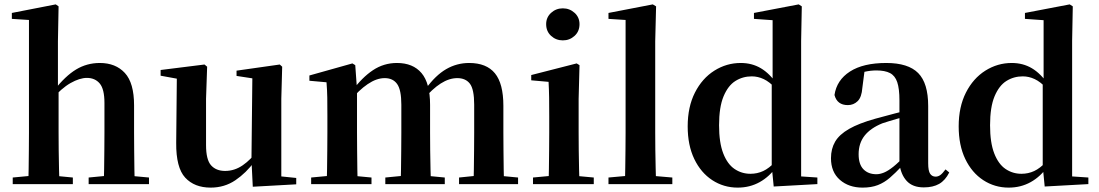

<svg xmlns="http://www.w3.org/2000/svg" viewBox="-20 -839 5007 875"><path d="M38 0V-30L144 -40H208L312 -30V0ZM109 0Q110 -25 110.5 -67Q111 -109 111.5 -154.5Q112 -200 112 -235V-748L34 -753V-780L234 -819L247 -810L244 -651V-443L247 -429V-235Q247 -200 247.5 -154.5Q248 -109 249 -67Q250 -25 251 0ZM384 0V-30L488 -40H550L659 -30V0ZM452 0Q454 -25 454.5 -66.5Q455 -108 455.5 -153.5Q456 -199 456 -235V-370Q456 -433 434.5 -458.5Q413 -484 376 -484Q343 -484 301.5 -460.5Q260 -437 214 -384L185 -427H226Q278 -493 327 -522.5Q376 -552 435 -552Q507 -552 549 -506.5Q591 -461 591 -359V-235Q591 -199 591.5 -153.5Q592 -108 592.5 -66.5Q593 -25 594 0Z M940 16Q866 16 824 -29.5Q782 -75 783 -188L786 -498L816 -475L712 -494V-520L912 -545L924 -535L919 -389V-178Q919 -111 942 -85.5Q965 -60 1006 -60Q1049 -60 1086.5 -86Q1124 -112 1154 -154L1187 -103H1140Q1102 -51 1052.5 -17.5Q1003 16 940 16ZM1132 12 1126 -109V-112L1130 -482L1058 -493V-517L1255 -545L1266 -535L1262 -389V-35L1330 -28V1Z M1398 0V-30L1504 -40H1567L1673 -30V0ZM1468 0Q1470 -25 1470.5 -67Q1471 -109 1471.5 -154.5Q1472 -200 1472 -235V-311Q1472 -361 1471.5 -394Q1471 -427 1468 -464L1390 -471V-495L1586 -550L1599 -542L1607 -431V-428V-235Q1607 -200 1607.5 -154.5Q1608 -109 1608.5 -67Q1609 -25 1610 0ZM1736 0V-30L1839 -40H1903L2007 -30V0ZM1805 0Q1807 -25 1807.5 -66.5Q1808 -108 1808.5 -153.5Q1809 -199 1809 -235V-362Q1809 -429 1790 -456Q1771 -483 1733 -483Q1696 -483 1655.5 -455.5Q1615 -428 1575 -379L1570 -426H1586Q1630 -486 1679.5 -519Q1729 -552 1789 -552Q1862 -552 1901 -506Q1940 -460 1940 -361V-235Q1940 -199 1940.5 -153.5Q1941 -108 1942 -66.5Q1943 -25 1944 0ZM2072 0V-30L2170 -40H2236L2341 -30V0ZM2138 0Q2139 -25 2139.5 -66.5Q2140 -108 2140.5 -153.5Q2141 -199 2141 -235V-362Q2141 -432 2121.5 -457.5Q2102 -483 2064 -483Q2027 -483 1988.5 -458.5Q1950 -434 1907 -383L1900 -434H1920Q1965 -496 2013.5 -524Q2062 -552 2118 -552Q2197 -552 2235.5 -505Q2274 -458 2274 -357V-235Q2274 -199 2274.5 -153.5Q2275 -108 2275.5 -66.5Q2276 -25 2277 0Z M2409 0V-30L2516 -40H2578L2686 -30V0ZM2480 0Q2481 -25 2481.5 -67Q2482 -109 2482.5 -154.5Q2483 -200 2483 -235V-308Q2483 -358 2482.5 -394Q2482 -430 2480 -466L2401 -473V-497L2608 -550L2621 -542L2617 -388V-235Q2617 -200 2617.5 -154.5Q2618 -109 2619 -67Q2620 -25 2621 0ZM2545 -655Q2514 -655 2491.5 -675.5Q2469 -696 2469 -729Q2469 -760 2491.5 -780.5Q2514 -801 2545 -801Q2576 -801 2598.5 -780.5Q2621 -760 2621 -729Q2621 -696 2598.5 -675.5Q2576 -655 2545 -655Z M2753 0V-30L2864 -40H2927L3044 -30V0ZM2828 0Q2829 -35 2829.5 -75Q2830 -115 2830.5 -156.5Q2831 -198 2831 -235V-748L2753 -753V-780L2955 -819L2970 -810L2966 -651V-235Q2966 -198 2966.5 -156.5Q2967 -115 2968 -75Q2969 -35 2970 0Z M3342 16Q3278 16 3226 -18Q3174 -52 3144 -114.5Q3114 -177 3114 -263Q3114 -352 3147 -417Q3180 -482 3235.5 -517Q3291 -552 3356 -552Q3407 -552 3447.5 -528Q3488 -504 3522 -454H3531L3514 -437Q3487 -466 3460.5 -478.5Q3434 -491 3406 -491Q3365 -491 3331.5 -470Q3298 -449 3277.5 -400Q3257 -351 3257 -268Q3257 -189 3276 -140Q3295 -91 3327.5 -69Q3360 -47 3400 -47Q3431 -47 3458 -59.5Q3485 -72 3512 -101L3531 -81H3520Q3487 -34 3442 -9Q3397 16 3342 16ZM3506 11 3497 -81V-83V-457L3501 -468V-747L3416 -753V-780L3620 -819L3634 -810L3631 -653V-35L3705 -30V0Z M3911 16Q3848 16 3807.5 -19.5Q3767 -55 3767 -118Q3767 -161 3786 -193.5Q3805 -226 3849.5 -251.5Q3894 -277 3969 -298Q4009 -309 4058.5 -322Q4108 -335 4148 -344V-319Q4108 -309 4068 -297.5Q4028 -286 4001 -277Q3947 -255 3920 -220.5Q3893 -186 3893 -136Q3893 -90 3915 -67.5Q3937 -45 3974 -45Q3990 -45 4008.5 -52.5Q4027 -60 4051.5 -79.5Q4076 -99 4109 -135L4125 -82H4090Q4061 -51 4035.5 -29Q4010 -7 3980.5 4.5Q3951 16 3911 16ZM4190 15Q4139 15 4112 -14.5Q4085 -44 4079 -94V-97V-381Q4079 -435 4069 -464.5Q4059 -494 4036 -506Q4013 -518 3974 -518Q3948 -518 3921 -512Q3894 -506 3858 -491L3920 -516L3910 -439Q3907 -396 3888.5 -378Q3870 -360 3844 -360Q3795 -360 3783 -406Q3793 -474 3853.5 -513Q3914 -552 4019 -552Q4119 -552 4164.5 -506Q4210 -460 4210 -356V-95Q4210 -60 4219 -47Q4228 -34 4244 -34Q4255 -34 4265 -41Q4275 -48 4289 -67L4306 -53Q4288 -17 4260 -1Q4232 15 4190 15Z M4577 16Q4513 16 4461 -18Q4409 -52 4379 -114.5Q4349 -177 4349 -263Q4349 -352 4382 -417Q4415 -482 4470.5 -517Q4526 -552 4591 -552Q4642 -552 4682.5 -528Q4723 -504 4757 -454H4766L4749 -437Q4722 -466 4695.5 -478.5Q4669 -491 4641 -491Q4600 -491 4566.5 -470Q4533 -449 4512.5 -400Q4492 -351 4492 -268Q4492 -189 4511 -140Q4530 -91 4562.5 -69Q4595 -47 4635 -47Q4666 -47 4693 -59.5Q4720 -72 4747 -101L4766 -81H4755Q4722 -34 4677 -9Q4632 16 4577 16ZM4741 11 4732 -81V-83V-457L4736 -468V-747L4651 -753V-780L4855 -819L4869 -810L4866 -653V-35L4940 -30V0Z"/></svg>

Font: Noto Serif JP ExtraLight
Style: Bold
Weight: 700
Version: Version 2.003-H1;hotconv 1.1.1;makeotfexe 2.6.0